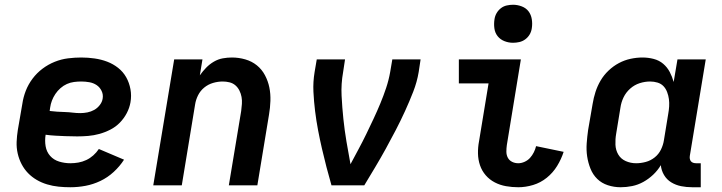

<svg xmlns="http://www.w3.org/2000/svg" viewBox="-20 -780 3040 808"><path d="M276 8Q251 8 226.5 5.5Q202 3 178.5 -4Q155 -11 134.5 -23Q114 -35 98 -51.5Q82 -68 71 -89Q60 -110 54.5 -134Q49 -158 50 -183Q51 -208 55 -233L74 -343Q78 -371 88.5 -398Q99 -425 117 -449Q135 -473 159 -491Q183 -509 210.5 -520Q238 -531 266.5 -534.5Q295 -538 322 -538Q350 -538 378 -534Q406 -530 431 -520.5Q456 -511 477 -494.5Q498 -478 511 -455Q524 -432 529 -404.5Q534 -377 529 -349Q525 -326 513.5 -304Q502 -282 484.5 -264Q467 -246 444.5 -234.5Q422 -223 398.5 -216.5Q375 -210 351.5 -208Q328 -206 305 -206Q293 -206 281.5 -206.5Q270 -207 258 -207H256Q235 -208 214 -209Q193 -210 172 -213Q168 -188 172 -164.5Q176 -141 191 -124Q206 -107 229 -100Q252 -93 276 -93Q293 -93 310 -96Q327 -99 343 -106.5Q359 -114 372.5 -126Q386 -138 396 -153L502 -108Q484 -80 458.5 -56.5Q433 -33 402.5 -18.5Q372 -4 340 2Q308 8 276 8ZM318 -304Q333 -304 348 -307Q363 -310 376.5 -317.5Q390 -325 400 -338Q410 -351 412 -365Q415 -382 407.5 -397.5Q400 -413 386.5 -422Q373 -431 356 -434Q339 -437 322 -437Q307 -437 291.5 -435Q276 -433 261.5 -426.5Q247 -420 234.5 -409Q222 -398 213 -384.5Q204 -371 198.5 -356.5Q193 -342 191 -327L189 -313Q204 -311 220.5 -310Q237 -309 253.5 -308.5Q270 -308 286 -306Q302 -304 318 -304Z M625 0 713 -530H832L821 -463Q833 -480 847.5 -495Q862 -510 880 -520.5Q898 -531 917.5 -534.5Q937 -538 956 -538Q985 -538 1012.5 -530Q1040 -522 1061 -505Q1082 -488 1095 -463.5Q1108 -439 1113.5 -412Q1119 -385 1118 -355.5Q1117 -326 1112 -297L1063 0H943L995 -313Q997 -328 998 -343Q999 -358 996.5 -372Q994 -386 987.5 -399Q981 -412 970.5 -421Q960 -430 946 -433.5Q932 -437 917 -437Q897 -437 876.5 -431Q856 -425 839.5 -411.5Q823 -398 813.5 -379Q804 -360 801 -340L745 0Z M1375 0Q1364 -38 1354 -76.5Q1344 -115 1335 -154Q1326 -193 1318.5 -232.5Q1311 -272 1306 -312.5Q1301 -353 1299 -394Q1297 -435 1304 -477L1313 -530H1432L1424 -477Q1415 -427 1417.5 -377.5Q1420 -328 1425 -280Q1430 -232 1438 -184.5Q1446 -137 1455 -89Q1472 -121 1489 -152.5Q1506 -184 1521.5 -216Q1537 -248 1552 -280Q1567 -312 1580.5 -344.5Q1594 -377 1605 -410Q1616 -443 1622 -477L1631 -530H1750L1742 -477Q1735 -435 1719 -394Q1703 -353 1684.5 -312.5Q1666 -272 1645.5 -232.5Q1625 -193 1603.5 -154Q1582 -115 1559 -76.5Q1536 -38 1513 0Z M2161 8Q2135 8 2109.5 3.5Q2084 -1 2062 -12.5Q2040 -24 2024 -42.5Q2008 -61 2000 -84.5Q1992 -108 1991.5 -134Q1991 -160 1996 -186L2036 -429H1911V-530H2172L2113 -170Q2111 -156 2111 -142Q2111 -128 2117 -116.5Q2123 -105 2135 -99Q2147 -93 2161 -93Q2174 -93 2187.5 -99Q2201 -105 2210.5 -115.5Q2220 -126 2226.5 -139Q2233 -152 2236 -165L2352 -141Q2342 -110 2324.5 -81.5Q2307 -53 2281 -32Q2255 -11 2223.5 -1.5Q2192 8 2161 8ZM2139 -600Q2120 -600 2102.5 -607Q2085 -614 2074 -628Q2063 -642 2060.5 -661Q2058 -680 2061 -699Q2063 -713 2070 -725Q2077 -737 2088 -745.5Q2099 -754 2112.5 -757Q2126 -760 2139 -760Q2158 -760 2176 -753Q2194 -746 2204.5 -732Q2215 -718 2218 -699Q2221 -680 2218 -661Q2216 -647 2209 -635Q2202 -623 2190.5 -614.5Q2179 -606 2165.5 -603Q2152 -600 2139 -600Z M2592 8Q2564 8 2538 -0.5Q2512 -9 2493.5 -27Q2475 -45 2465 -70Q2455 -95 2451 -121.5Q2447 -148 2449 -176.5Q2451 -205 2455 -233L2474 -343Q2478 -368 2486 -393Q2494 -418 2507.5 -441Q2521 -464 2541 -483Q2561 -502 2584.5 -514.5Q2608 -527 2633.5 -532.5Q2659 -538 2684 -538Q2708 -538 2731 -532Q2754 -526 2771 -511.5Q2788 -497 2798.5 -477Q2809 -457 2815 -435L2831 -530H2950L2883 -124Q2882 -118 2883 -112Q2884 -106 2887.5 -101.5Q2891 -97 2897 -95Q2903 -93 2910 -93H2929V8H2893Q2869 8 2846.5 3.5Q2824 -1 2805 -12.5Q2786 -24 2774.5 -43.5Q2763 -63 2761 -85Q2748 -63 2729 -45Q2710 -27 2687.5 -14.5Q2665 -2 2640.5 3Q2616 8 2592 8ZM2657 -93Q2677 -93 2697.5 -98.5Q2718 -104 2735 -117.5Q2752 -131 2761.5 -150.5Q2771 -170 2774 -190L2792 -300Q2795 -316 2796 -332Q2797 -348 2795 -363Q2793 -378 2787.5 -392.5Q2782 -407 2772 -417.5Q2762 -428 2747 -432.5Q2732 -437 2716 -437Q2694 -437 2672 -430Q2650 -423 2632 -407Q2614 -391 2604 -370Q2594 -349 2591 -327L2573 -217Q2569 -194 2570 -171Q2571 -148 2582 -129.5Q2593 -111 2613.5 -102Q2634 -93 2657 -93Z"/></svg>

Font: Iosevka Curly Extended
Style: Bold Italic
Weight: 700
Width: 7
Italic angle: -9°
Monospace: yes
Designer: Belleve Invis
Foundry: Belleve Invis
Version: Version 11.1.0; ttfautohint (v1.8.3)